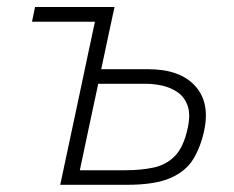

<svg xmlns="http://www.w3.org/2000/svg" viewBox="-20 -514 650 534"><path d="M147.5 0Q159.5 -56 170.5 -108Q181.5 -160 194.5 -220.5L205 -270Q216 -321.5 225.2 -365.5Q234.5 -409.5 244 -453.5H69L77.5 -494.5H298.5Q289 -450 280 -408.5Q271 -367 261.5 -321.5H392.5Q479.5 -321.5 522 -275.8Q564.5 -230 548 -151.5Q538.5 -106.5 518 -72.2Q497.5 -38 454.2 -19Q411 0 333 0ZM202 -40.5H329Q372 -40.5 407.2 -48Q442.5 -55.5 466.8 -80.5Q491 -105.5 502 -157.5Q510.5 -196 501.8 -220.2Q493 -244.5 473.5 -257.8Q454 -271 430.5 -276Q407 -281 385.5 -281H253L252 -275.5Q238.5 -211.5 226.5 -156.2Q214.5 -101 202 -40.5Z"/></svg>

Font: Commissioner ExtraLight
Style: Italic
Weight: 200
Italic angle: -12°
Designer: Kostas Bartsokas
Foundry: Kostas Bartsokas
Version: Version 1.000; ttfautohint (v1.8.3)